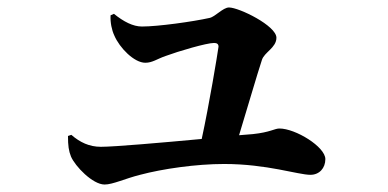

<svg xmlns="http://www.w3.org/2000/svg" viewBox="-20 -518 1040 514"><path d="M162 -154C162 -128 164 -114 170 -99C181 -73 228 -24 260 -24C282 -24 315 -40 355 -50C415 -66 505 -79 580 -79C695 -79 778 -50 811 -50C835 -50 851 -68 851 -92C851 -125 771 -174 728 -174C715 -174 704 -164 657 -159L620 -156C642 -228 669 -321 681 -357C687 -378 720 -390 720 -417C720 -449 620 -498 593 -498C577 -498 556 -473 541 -470C496 -460 403 -447 360 -447C336 -447 311 -460 285 -481L276 -477C275 -458 279 -438 286 -423C300 -390 339 -350 369 -350C388 -350 400 -360 423 -368C458 -381 533 -403 553 -403C561 -403 565 -400 565 -393C562 -371 540 -238 520 -146C412 -136 286 -125 250 -125C219 -125 194 -137 171 -157Z"/></svg>

Font: Noto Serif KR
Style: Bold
Weight: 700
Designer: Ryoko NISHIZUKA 西塚涼子 (kana & ideographs); Frank Grießhammer (Latin, Greek & Cyrillic); Wenlong ZHANG 张文龙 (bopomofo); San
Foundry: Adobe
Version: Version 2.001;hotconv 1.1.0;makeotfexe 2.6.0